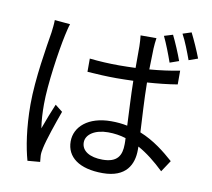

<svg xmlns="http://www.w3.org/2000/svg" viewBox="-91 -926 1182 1073"><g transform="rotate(10 500.0 -390.0)"><path d="M870 -653C856 -693 829 -756 811 -792L762 -777C781 -738 804 -678 819 -635ZM146 -758C146 -737 143 -711 140 -687C127 -606 94 -417 94 -271C94 -137 112 -28 132 43L203 37C202 27 201 12 200 3C199 -9 202 -28 205 -41C215 -90 250 -191 275 -260L233 -293C216 -253 193 -194 177 -149C170 -197 168 -236 168 -285C168 -396 197 -592 217 -684C221 -702 228 -734 234 -750ZM651 -143C651 -77 627 -36 543 -36C472 -36 424 -64 424 -113C424 -159 475 -192 549 -192C584 -192 618 -187 650 -177C651 -164 651 -152 651 -143ZM885 -601C833 -591 775 -583 714 -578C715 -624 716 -670 717 -697C718 -717 720 -737 723 -757H633C635 -739 637 -713 637 -696V-573C606 -572 575 -571 544 -571C486 -571 432 -574 376 -580V-505C434 -501 486 -498 542 -498C574 -498 605 -499 637 -500C638 -418 644 -323 647 -247C619 -253 588 -256 555 -256C425 -256 351 -189 351 -106C351 -17 424 38 557 38C691 38 729 -42 729 -124V-143C780 -115 829 -76 878 -29L921 -94C869 -140 806 -191 726 -223C722 -306 715 -405 714 -504C773 -508 831 -514 885 -523ZM862 -807C883 -769 905 -711 921 -667L972 -685C957 -725 930 -786 911 -823Z"/></g></svg>

Font: Noto Sans Mono CJK SC Regular
Style: Regular
Weight: 400
Designer: Ryoko NISHIZUKA (kana & ideographs); Paul D. Hunt (Latin, Greek & Cyrillic); Wenlong ZHANG (bopomofo); Sandoll Communica
Foundry: Adobe Systems Incorporated
Version: Version 1.005;PS 1.005;hotconv 1.0.96;makeotf.lib2.5.65012